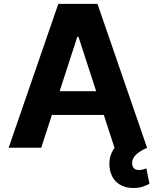

<svg xmlns="http://www.w3.org/2000/svg" viewBox="-20 -747 788 971"><path d="M274.9 -727.3H473L723.7 0H724.1Q707.4 7.8 693.4 16.2Q679.3 24.5 669.4 33.7Q659.4 43 653.9 53.8Q648.4 64.6 648.4 77.4Q648.1 94.5 657 103.7Q665.8 112.9 682.9 112.9Q695 112.9 704 109.9Q713.1 106.9 720.2 104.4L735.8 182.5Q722.7 190 702.4 196.9Q682.2 203.8 654.8 203.8Q631.4 203.8 611.3 197.6Q591.3 191.4 575.8 179.5Q560.4 167.6 550.2 150Q540.1 132.5 535.9 110.1Q530.2 81.7 536 52.7Q541.9 23.8 560 0H558.9L505 -165.8H242.5L188.6 0H23.8ZM466.3 -285.9 376.8 -561.1H371.1L281.6 -285.9Z"/></svg>

Font: Cannonade
Style: Bold
Weight: 700
Designer: Rasmus Andersson
Foundry: rsms
Version: Version 3.012;git-f93a4a705